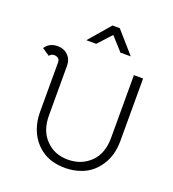

<svg xmlns="http://www.w3.org/2000/svg" viewBox="-136 -850 869 962"><g transform="rotate(20 298.5 -369.0)"><path d="M438 -631H383L319 -702L254 -631H201L299 -745H338ZM11 -520Q33 -554 77 -554Q111 -554 132.5 -532.5Q154 -511 154 -476V-214Q154 -131 200 -85Q245 -37 318 -37Q391 -37 439 -85Q485 -131 485 -214V-548H534V-214Q534 -140 499 -85.5Q464 -31 407 -9Q365 7 320 7Q244 7 194 -28.5Q144 -64 121 -125Q106 -167 106 -214V-476L105 -485Q105 -494 96 -500Q87 -506 76 -506Q60 -506 51 -493Z"/></g></svg>

Font: Bhavuka
Style: Regular
Weight: 400
Version: 2.94.0; ttfautohint (v1.2) -l 7 -r 28 -G 50 -x 13 -D deva -f